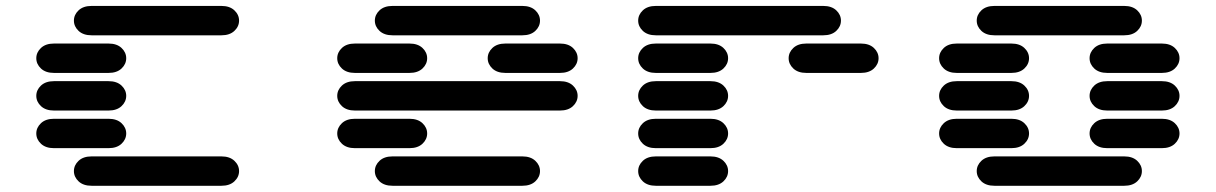

<svg xmlns="http://www.w3.org/2000/svg" viewBox="-20 -631 4040 638"><path d="M284.2 -13.7H715.8Q743.2 -13.7 758.8 -28.3Q774.4 -43 774.4 -62.5Q774.4 -82 758.8 -96.7Q743.2 -111.3 715.8 -111.3H284.2Q256.8 -111.3 241.2 -96.7Q225.6 -82 225.6 -62.5Q225.6 -43 241.2 -28.3Q256.8 -13.7 284.2 -13.7ZM159.2 -138.7H340.8Q368.2 -138.7 383.8 -153.3Q399.4 -168 399.4 -187.5Q399.4 -207 383.8 -221.7Q368.2 -236.3 340.8 -236.3H159.2Q131.8 -236.3 116.2 -221.7Q100.6 -207 100.6 -187.5Q100.6 -168 116.2 -153.3Q131.8 -138.7 159.2 -138.7ZM159.2 -263.7H340.8Q368.2 -263.7 383.8 -278.3Q399.4 -293 399.4 -312.5Q399.4 -332 383.8 -346.7Q368.2 -361.3 340.8 -361.3H159.2Q131.8 -361.3 116.2 -346.7Q100.6 -332 100.6 -312.5Q100.6 -293 116.2 -278.3Q131.8 -263.7 159.2 -263.7ZM159.2 -388.7H340.8Q368.2 -388.7 383.8 -403.3Q399.4 -418 399.4 -437.5Q399.4 -457 383.8 -471.7Q368.2 -486.3 340.8 -486.3H159.2Q131.8 -486.3 116.2 -471.7Q100.6 -457 100.6 -437.5Q100.6 -418 116.2 -403.3Q131.8 -388.7 159.2 -388.7ZM284.2 -513.7H715.8Q743.2 -513.7 758.8 -528.3Q774.4 -543 774.4 -562.5Q774.4 -582 758.8 -596.7Q743.2 -611.3 715.8 -611.3H284.2Q256.8 -611.3 241.2 -596.7Q225.6 -582 225.6 -562.5Q225.6 -543 241.2 -528.3Q256.8 -513.7 284.2 -513.7Z M1284.2 -13.7H1715.8Q1743.2 -13.7 1758.8 -28.3Q1774.4 -43 1774.4 -62.5Q1774.4 -82 1758.8 -96.7Q1743.2 -111.3 1715.8 -111.3H1284.2Q1256.8 -111.3 1241.2 -96.7Q1225.6 -82 1225.6 -62.5Q1225.6 -43 1241.2 -28.3Q1256.8 -13.7 1284.2 -13.7ZM1159.2 -138.7H1340.8Q1368.2 -138.7 1383.8 -153.3Q1399.4 -168 1399.4 -187.5Q1399.4 -207 1383.8 -221.7Q1368.2 -236.3 1340.8 -236.3H1159.2Q1131.8 -236.3 1116.2 -221.7Q1100.6 -207 1100.6 -187.5Q1100.6 -168 1116.2 -153.3Q1131.8 -138.7 1159.2 -138.7ZM1159.2 -263.7H1840.8Q1868.2 -263.7 1883.8 -278.3Q1899.4 -293 1899.4 -312.5Q1899.4 -332 1883.8 -346.7Q1868.2 -361.3 1840.8 -361.3H1159.2Q1131.8 -361.3 1116.2 -346.7Q1100.6 -332 1100.6 -312.5Q1100.6 -293 1116.2 -278.3Q1131.8 -263.7 1159.2 -263.7ZM1159.2 -388.7H1340.8Q1368.2 -388.7 1383.8 -403.3Q1399.4 -418 1399.4 -437.5Q1399.4 -457 1383.8 -471.7Q1368.2 -486.3 1340.8 -486.3H1159.2Q1131.8 -486.3 1116.2 -471.7Q1100.6 -457 1100.6 -437.5Q1100.6 -418 1116.2 -403.3Q1131.8 -388.7 1159.2 -388.7ZM1659.2 -388.7H1840.8Q1868.2 -388.7 1883.8 -403.3Q1899.4 -418 1899.4 -437.5Q1899.4 -457 1883.8 -471.7Q1868.2 -486.3 1840.8 -486.3H1659.2Q1631.8 -486.3 1616.2 -471.7Q1600.6 -457 1600.6 -437.5Q1600.6 -418 1616.2 -403.3Q1631.8 -388.7 1659.2 -388.7ZM1284.2 -513.7H1715.8Q1743.2 -513.7 1758.8 -528.3Q1774.4 -543 1774.4 -562.5Q1774.4 -582 1758.8 -596.7Q1743.2 -611.3 1715.8 -611.3H1284.2Q1256.8 -611.3 1241.2 -596.7Q1225.6 -582 1225.6 -562.5Q1225.6 -543 1241.2 -528.3Q1256.8 -513.7 1284.2 -513.7Z M2159.2 -13.7H2340.8Q2368.2 -13.7 2383.8 -28.3Q2399.4 -43 2399.4 -62.5Q2399.4 -82 2383.8 -96.7Q2368.2 -111.3 2340.8 -111.3H2159.2Q2131.8 -111.3 2116.2 -96.7Q2100.6 -82 2100.6 -62.5Q2100.6 -43 2116.2 -28.3Q2131.8 -13.7 2159.2 -13.7ZM2159.2 -138.7H2340.8Q2368.2 -138.7 2383.8 -153.3Q2399.4 -168 2399.4 -187.5Q2399.4 -207 2383.8 -221.7Q2368.2 -236.3 2340.8 -236.3H2159.2Q2131.8 -236.3 2116.2 -221.7Q2100.6 -207 2100.6 -187.5Q2100.6 -168 2116.2 -153.3Q2131.8 -138.7 2159.2 -138.7ZM2159.2 -263.7H2340.8Q2368.2 -263.7 2383.8 -278.3Q2399.4 -293 2399.4 -312.5Q2399.4 -332 2383.8 -346.7Q2368.2 -361.3 2340.8 -361.3H2159.2Q2131.8 -361.3 2116.2 -346.7Q2100.6 -332 2100.6 -312.5Q2100.6 -293 2116.2 -278.3Q2131.8 -263.7 2159.2 -263.7ZM2159.2 -388.7H2340.8Q2368.2 -388.7 2383.8 -403.3Q2399.4 -418 2399.4 -437.5Q2399.4 -457 2383.8 -471.7Q2368.2 -486.3 2340.8 -486.3H2159.2Q2131.8 -486.3 2116.2 -471.7Q2100.6 -457 2100.6 -437.5Q2100.6 -418 2116.2 -403.3Q2131.8 -388.7 2159.2 -388.7ZM2659.2 -388.7H2840.8Q2868.2 -388.7 2883.8 -403.3Q2899.4 -418 2899.4 -437.5Q2899.4 -457 2883.8 -471.7Q2868.2 -486.3 2840.8 -486.3H2659.2Q2631.8 -486.3 2616.2 -471.7Q2600.6 -457 2600.6 -437.5Q2600.6 -418 2616.2 -403.3Q2631.8 -388.7 2659.2 -388.7ZM2159.2 -513.7H2715.8Q2743.2 -513.7 2758.8 -528.3Q2774.4 -543 2774.4 -562.5Q2774.4 -582 2758.8 -596.7Q2743.2 -611.3 2715.8 -611.3H2159.2Q2131.8 -611.3 2116.2 -596.7Q2100.6 -582 2100.6 -562.5Q2100.6 -543 2116.2 -528.3Q2131.8 -513.7 2159.2 -513.7Z M3284.2 -13.7H3715.8Q3743.2 -13.7 3758.8 -28.3Q3774.4 -43 3774.4 -62.5Q3774.4 -82 3758.8 -96.7Q3743.2 -111.3 3715.8 -111.3H3284.2Q3256.8 -111.3 3241.2 -96.7Q3225.6 -82 3225.6 -62.5Q3225.6 -43 3241.2 -28.3Q3256.8 -13.7 3284.2 -13.7ZM3159.2 -138.7H3340.8Q3368.2 -138.7 3383.8 -153.3Q3399.4 -168 3399.4 -187.5Q3399.4 -207 3383.8 -221.7Q3368.2 -236.3 3340.8 -236.3H3159.2Q3131.8 -236.3 3116.2 -221.7Q3100.6 -207 3100.6 -187.5Q3100.6 -168 3116.2 -153.3Q3131.8 -138.7 3159.2 -138.7ZM3659.2 -138.7H3840.8Q3868.2 -138.7 3883.8 -153.3Q3899.4 -168 3899.4 -187.5Q3899.4 -207 3883.8 -221.7Q3868.2 -236.3 3840.8 -236.3H3659.2Q3631.8 -236.3 3616.2 -221.7Q3600.6 -207 3600.6 -187.5Q3600.6 -168 3616.2 -153.3Q3631.8 -138.7 3659.2 -138.7ZM3159.2 -263.7H3340.8Q3368.2 -263.7 3383.8 -278.3Q3399.4 -293 3399.4 -312.5Q3399.4 -332 3383.8 -346.7Q3368.2 -361.3 3340.8 -361.3H3159.2Q3131.8 -361.3 3116.2 -346.7Q3100.6 -332 3100.6 -312.5Q3100.6 -293 3116.2 -278.3Q3131.8 -263.7 3159.2 -263.7ZM3659.2 -263.7H3840.8Q3868.2 -263.7 3883.8 -278.3Q3899.4 -293 3899.4 -312.5Q3899.4 -332 3883.8 -346.7Q3868.2 -361.3 3840.8 -361.3H3659.2Q3631.8 -361.3 3616.2 -346.7Q3600.6 -332 3600.6 -312.5Q3600.6 -293 3616.2 -278.3Q3631.8 -263.7 3659.2 -263.7ZM3159.2 -388.7H3340.8Q3368.2 -388.7 3383.8 -403.3Q3399.4 -418 3399.4 -437.5Q3399.4 -457 3383.8 -471.7Q3368.2 -486.3 3340.8 -486.3H3159.2Q3131.8 -486.3 3116.2 -471.7Q3100.6 -457 3100.6 -437.5Q3100.6 -418 3116.2 -403.3Q3131.8 -388.7 3159.2 -388.7ZM3659.2 -388.7H3840.8Q3868.2 -388.7 3883.8 -403.3Q3899.4 -418 3899.4 -437.5Q3899.4 -457 3883.8 -471.7Q3868.2 -486.3 3840.8 -486.3H3659.2Q3631.8 -486.3 3616.2 -471.7Q3600.6 -457 3600.6 -437.5Q3600.6 -418 3616.2 -403.3Q3631.8 -388.7 3659.2 -388.7ZM3284.2 -513.7H3715.8Q3743.2 -513.7 3758.8 -528.3Q3774.4 -543 3774.4 -562.5Q3774.4 -582 3758.8 -596.7Q3743.2 -611.3 3715.8 -611.3H3284.2Q3256.8 -611.3 3241.2 -596.7Q3225.6 -582 3225.6 -562.5Q3225.6 -543 3241.2 -528.3Q3256.8 -513.7 3284.2 -513.7Z"/></svg>

Font: Sixtyfour
Style: Regular
Weight: 400
Designer: Jens Kutilek
Foundry: Jens Kutilek
Version: Version 2.001